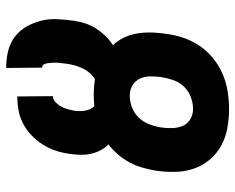

<svg xmlns="http://www.w3.org/2000/svg" viewBox="-92 -684 783 640"><g transform="rotate(-90 300.0 -363.5)"><path d="M257 8Q224 8 192 2Q160 -4 133.5 -19Q107 -34 87.5 -57.5Q68 -81 58 -110.5Q48 -140 47.5 -173Q47 -206 52 -239Q56 -260 62 -281.5Q68 -303 79 -323.5Q90 -344 105.5 -362Q121 -380 139 -394Q127 -406 119 -421.5Q111 -437 107.5 -454Q104 -471 104.5 -489Q105 -507 108 -525Q111 -548 118.5 -570.5Q126 -593 139 -613.5Q152 -634 170 -651Q188 -668 209.5 -679Q231 -690 254 -694Q277 -698 299 -698L300 -579Q289 -579 280 -570.5Q271 -562 265.5 -552Q260 -542 257 -531.5Q254 -521 252 -510L251 -506Q249 -488 252 -470.5Q255 -453 267 -441Q276 -442 284.5 -442.5Q293 -443 302 -443Q316 -443 330 -442Q344 -441 356 -439Q368 -446 376.5 -455.5Q385 -465 390.5 -476Q396 -487 400 -498.5Q404 -510 406 -522L407 -526Q408 -534 409 -542Q410 -550 411 -558.5Q412 -567 411.5 -575Q411 -583 410.5 -591Q410 -599 407 -607Q404 -615 395 -615L394 -735Q423 -735 450 -728.5Q477 -722 498 -706Q519 -690 532 -667Q545 -644 551.5 -618Q558 -592 556.5 -563.5Q555 -535 551 -507Q548 -488 542 -470Q536 -452 525.5 -435.5Q515 -419 501 -404.5Q487 -390 470 -379Q486 -362 496 -340.5Q506 -319 509.5 -295Q513 -271 512 -246Q511 -221 507 -196Q503 -168 493 -140Q483 -112 465.5 -87Q448 -62 423.5 -43Q399 -24 371.5 -12.5Q344 -1 314.5 3.5Q285 8 257 8ZM257 -112Q277 -112 297 -119.5Q317 -127 331.5 -142Q346 -157 353 -176.5Q360 -196 363 -215Q366 -234 366 -253Q366 -272 359 -288Q352 -304 336.5 -313.5Q321 -323 302 -323Q282 -323 262.5 -315.5Q243 -308 228.5 -293Q214 -278 206.5 -258.5Q199 -239 196 -220Q193 -201 193.5 -182Q194 -163 200.5 -147Q207 -131 222.5 -121.5Q238 -112 257 -112Z"/></g></svg>

Font: Iosevka Heavy Extended
Style: Italic
Weight: 900
Width: 7
Italic angle: -9°
Monospace: yes
Designer: Belleve Invis
Foundry: Belleve Invis
Version: Version 32.5.0; ttfautohint (v1.8.4)